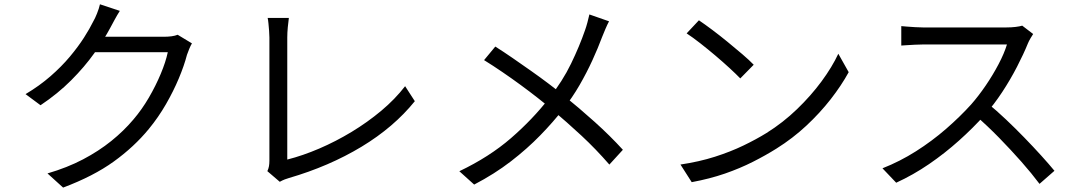

<svg xmlns="http://www.w3.org/2000/svg" viewBox="-20 -827 5020 892"><path d="M871.7 -625.5Q865.4 -615 859.1 -599.6Q852.9 -584.2 848.6 -572.2Q835.6 -522 810.7 -462.7Q785.9 -403.5 751 -342.9Q716.1 -282.2 671.3 -227.7Q603.2 -144.8 508.4 -76.4Q413.6 -8.1 273.2 44.5L200.6 -21.3Q292.7 -48.2 365.7 -86.6Q438.7 -125 496.9 -171.9Q555 -218.7 600.1 -272.2Q639.4 -318.2 671.5 -373.3Q703.6 -428.5 726.7 -483.7Q749.9 -539 759.5 -584.4H389.1L421.1 -656.2Q433.3 -656.2 466.2 -656.2Q499 -656.2 541.5 -656.2Q583.9 -656.2 625.9 -656.2Q668 -656.2 699.3 -656.2Q730.6 -656.2 740 -656.2Q760.1 -656.2 776.9 -658.4Q793.7 -660.7 805.4 -665.5ZM536.7 -776.5Q524.2 -756.9 512.1 -734.5Q500.1 -712.1 492.5 -698.1Q463.2 -643 418 -579.7Q372.9 -516.3 310.8 -454.1Q248.7 -391.8 168.3 -338.1L98.7 -389.7Q163.5 -428.3 214.7 -473Q266 -517.8 304.4 -563.6Q342.8 -609.5 370 -651.9Q397.1 -694.3 413.4 -727.7Q421.3 -740.8 430.7 -764.3Q440.1 -787.8 444.4 -807.1Z M1222.1 -31.8Q1227.6 -43.8 1229.6 -54.9Q1231.6 -66.1 1231.6 -80.8Q1231.6 -96.3 1231.6 -137.4Q1231.6 -178.4 1231.6 -235Q1231.6 -291.7 1231.6 -354.3Q1231.6 -417 1231.6 -476.5Q1231.6 -536 1231.6 -582.6Q1231.6 -629.2 1231.6 -652.5Q1231.6 -666 1230.2 -683.8Q1228.8 -701.6 1227.2 -718.1Q1225.6 -734.5 1223.5 -743.8H1322Q1319.4 -725.6 1317 -700.1Q1314.6 -674.6 1314.6 -653.1Q1314.6 -632.6 1314.6 -594.8Q1314.6 -556.9 1314.6 -508.3Q1314.6 -459.6 1314.6 -406Q1314.6 -352.5 1314.6 -300.5Q1314.6 -248.5 1314.6 -203.9Q1314.6 -159.2 1314.6 -128Q1314.6 -96.8 1314.6 -85.7Q1386.7 -104 1463.2 -136.8Q1539.7 -169.6 1613.5 -214.2Q1687.3 -258.9 1751.4 -312.5Q1815.5 -366.2 1862.1 -426.6L1907.2 -356.9Q1809.8 -236 1659.3 -145.1Q1508.8 -54.3 1321.9 0.2Q1314 2.4 1302.8 6.6Q1291.6 10.9 1279.8 17.6Z M2809.5 -728Q2802.2 -714.5 2792.8 -692.7Q2783.4 -670.8 2777.2 -654.9Q2758.8 -605.2 2732.4 -547.5Q2706 -489.7 2672.6 -431.8Q2639.2 -374 2597.8 -321.4Q2550.4 -260.2 2489.7 -198Q2429.1 -135.7 2353.4 -77.3Q2277.6 -18.8 2182.9 30.5L2114 -31.5Q2253.9 -98.3 2354.3 -185.5Q2454.8 -272.7 2531.1 -370.8Q2593.8 -450.2 2633 -531.3Q2672.3 -612.4 2697.7 -686Q2703.3 -701.3 2709 -722.5Q2714.8 -743.8 2718.2 -759.9ZM2281.1 -610.7Q2318.5 -587.1 2361.3 -557.6Q2404.1 -528 2447.3 -497.6Q2490.5 -467.2 2528.8 -438.2Q2567.2 -409.2 2595.3 -386.3Q2671 -325.1 2742.8 -260.6Q2814.6 -196.1 2873.8 -131.1L2811 -62.4Q2748.2 -134.7 2681.8 -196.4Q2615.3 -258.2 2540.4 -321.5Q2513.4 -344.5 2477.3 -372.8Q2441.2 -401.2 2399.3 -431.9Q2357.5 -462.6 2313.8 -492.4Q2270.2 -522.2 2228.9 -547.7Z M3227 -732.7Q3253.7 -714.7 3288.7 -688.5Q3323.7 -662.3 3360.2 -632.4Q3396.8 -602.5 3429.1 -574.9Q3461.4 -547.2 3481.6 -526.2L3419.2 -462.7Q3400.4 -482.2 3370 -510.2Q3339.6 -538.2 3303.9 -568.5Q3268.2 -598.7 3233.2 -626.1Q3198.2 -653.5 3170 -671.9ZM3141.3 -62.6Q3228.7 -75.6 3301.3 -98.8Q3373.9 -122 3433.8 -150.9Q3493.7 -179.8 3540.9 -209Q3618.1 -257.3 3682.9 -319.9Q3747.8 -382.4 3796.9 -449.1Q3846 -515.8 3874.7 -577.3L3922.9 -491.7Q3889 -429.8 3839.2 -365.9Q3789.3 -302 3726.2 -243.1Q3663.1 -184.2 3587 -136.5Q3537.2 -105.2 3477.6 -75.1Q3418 -44.9 3347.7 -20.5Q3277.4 3.8 3193.6 19.3Z M4779.9 -669Q4775.4 -662.6 4767.6 -649.2Q4759.7 -635.7 4755.4 -625.2Q4735.6 -576.2 4704.8 -516.6Q4674 -456.9 4635.8 -398.8Q4597.6 -340.8 4556.1 -294.2Q4500.7 -232.3 4434.9 -173.5Q4369.2 -114.6 4296.1 -64.6Q4223 -14.5 4143.6 21.9L4079.8 -45.1Q4160.8 -76.9 4235.4 -124.2Q4309.9 -171.5 4375.2 -228.2Q4440.5 -285 4491.9 -341.9Q4526.1 -380.8 4559.4 -429.6Q4592.7 -478.4 4619.2 -528.8Q4645.7 -579.2 4658.1 -620.4Q4649.5 -620.4 4619.7 -620.4Q4589.9 -620.4 4548.9 -620.4Q4507.8 -620.4 4462.7 -620.4Q4417.6 -620.4 4376.6 -620.4Q4335.5 -620.4 4306.4 -620.4Q4277.4 -620.4 4268.4 -620.4Q4250.7 -620.4 4229.2 -619.2Q4207.8 -618 4190.2 -616.9Q4172.7 -615.8 4167.2 -615.4V-705.7Q4174.3 -704.9 4192.7 -703.5Q4211.1 -702.1 4232.1 -700.8Q4253.2 -699.5 4268.4 -699.5Q4278.5 -699.5 4307.7 -699.5Q4336.8 -699.5 4377.3 -699.5Q4417.8 -699.5 4461.9 -699.5Q4505.9 -699.5 4546.3 -699.5Q4586.8 -699.5 4615.7 -699.5Q4644.7 -699.5 4654.3 -699.5Q4678.8 -699.5 4698.2 -701.9Q4717.6 -704.3 4729.1 -707.8ZM4569.1 -346.7Q4610.1 -313 4653.5 -272Q4696.9 -231 4738.9 -187.7Q4780.8 -144.5 4816.9 -104.7Q4853 -64.9 4878.8 -33.5L4809.4 27.2Q4773.6 -20.7 4724.7 -76.2Q4675.7 -131.6 4621.2 -187.4Q4566.6 -243.2 4512 -290.4Z"/></svg>

Font: Shanggu Sans SC VF
Style: Regular
Weight: 250
Designer: GuiWonder
Version: Version 1.021